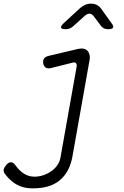

<svg xmlns="http://www.w3.org/2000/svg" viewBox="-61 -805 681 1052"><path d="M359 -440Q361 -455 354 -460Q347 -465 334 -461L218 -432Q201 -428 190.5 -434Q180 -440 176 -456Q173 -472 179.5 -483Q186 -494 206 -499L367 -537Q385 -541 398 -538Q411 -535 419 -526Q427 -517 430 -503Q433 -489 429 -472L336 52Q328 96 310.5 128.5Q293 161 265.5 183.5Q238 206 201.5 216.5Q165 227 119 227Q87 227 62.5 219.5Q38 212 19.5 199.5Q1 187 -12.5 173Q-26 159 -36 145Q-40 140 -40.5 134.5Q-41 129 -41 125Q-40 119 -36 112Q-32 105 -27 99Q-22 93 -15.5 88.5Q-9 84 -1 84Q7 84 14 90Q21 96 26 104Q36 117 46.5 127.5Q57 138 69.5 146Q82 154 96.5 158.5Q111 163 128 163Q153 163 176.5 155Q200 147 219.5 133.5Q239 120 252.5 101Q266 82 270 60ZM299 -645Q276 -645 273.5 -653.5Q271 -662 289 -679L376 -759Q390 -772 405.5 -778.5Q421 -785 438 -785Q455 -785 468.5 -778.5Q482 -772 492 -759L550 -678Q563 -662 558.5 -653.5Q554 -645 531 -645Q519 -645 510 -649Q501 -653 494 -661L451 -718Q441 -730 429 -730Q417 -730 403 -718L341 -662Q331 -653 321 -649Q311 -645 299 -645Z"/></svg>

Font: Maple Mono NL ExtraLight
Style: Italic
Weight: 275
Italic angle: -10°
Monospace: yes
Designer: subframe7536
Version: Version 7.000